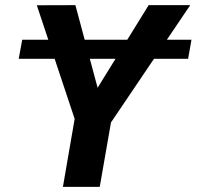

<svg xmlns="http://www.w3.org/2000/svg" viewBox="-20 -731 769 751"><path d="M729 -575.7 715.8 -501H53.2L66.9 -575.7ZM274.9 -710.9 361.8 -387.7 561.5 -710.9H724.1L414.1 -252L370.1 0H226.1L272 -266.1L124 -710.4Z"/></svg>

Font: Roboto
Style: Bold Italic
Weight: 700
Italic angle: -12°
Designer: Christian Robertson
Foundry: Google
Version: Version 3.0